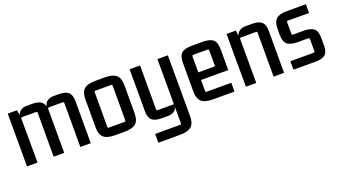

<svg xmlns="http://www.w3.org/2000/svg" viewBox="-66 -1232 3710 2091"><g transform="rotate(-20 1789.0 -187.0)"><path d="M345 -621Q404 -621 438 -603Q472 -585 484 -542Q502 -621 598 -621H654Q730 -621 764.5 -591Q799 -561 799 -485V0H678V-509Q678 -523 665 -523H504Q491 -523 491 -509L490 -505Q491 -495 491 -485V0H369V-509Q369 -523 356 -523H193Q180 -523 180 -509L182 0H60L59 -612H167L176 -550Q196 -621 287 -621Z M907 -469Q907 -552 947 -586.5Q987 -621 1078 -621H1187Q1279 -621 1319 -586.5Q1359 -552 1359 -469V-143Q1359 -60 1319 -25.5Q1279 9 1187 9H1078Q987 9 947 -25.5Q907 -60 907 -143ZM1043 -520Q1029 -520 1029 -506V-106Q1029 -92 1043 -92H1224Q1237 -92 1237 -106V-506Q1237 -520 1224 -520Z M1795 131V-55Q1774 9 1688 9H1617Q1542 9 1507 -20.5Q1472 -50 1472 -126V-612H1593V-103Q1593 -89 1607 -89H1795L1794 -612H1915L1916 94Q1916 177 1875.5 212Q1835 247 1745 247H1492V145H1782Q1795 145 1795 131Z M2213 7Q2122 7 2081.5 -28Q2041 -63 2041 -146V-475Q2041 -558 2076 -589.5Q2111 -621 2196 -621H2319Q2405 -621 2441.5 -589.5Q2478 -558 2478 -475V-236H2163V-108Q2163 -95 2176 -95H2462V7ZM2176 -523Q2163 -523 2163 -509V-324H2357V-509Q2357 -523 2344 -523Z M2894 -621Q2969 -621 3004 -591Q3039 -561 3039 -485V0H2918V-509Q2918 -523 2905 -523H2730Q2716 -523 2716 -509L2717 0H2597L2595 -612H2703L2712 -550Q2732 -621 2823 -621Z M3147 3 3146 -95H3416Q3430 -95 3430 -108V-249Q3430 -263 3416 -263H3295Q3209 -263 3172.5 -294.5Q3136 -326 3136 -406V-472Q3136 -555 3174.5 -588.5Q3213 -622 3298 -621H3518V-519L3272 -520Q3259 -520 3259 -506V-372Q3259 -358 3272 -358H3392Q3478 -358 3514 -327.5Q3550 -297 3550 -216V-132Q3550 -56 3515.5 -26.5Q3481 3 3405 3Z"/></g></svg>

Font: Kdam Thmor Pro
Style: Regular
Weight: 400
Designer: Sovichet Tep, Longdey Hak
Foundry: Anagata Design
Version: Version 1.003; ttfautohint (v1.8.4.7-5d5b)